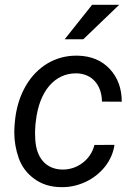

<svg xmlns="http://www.w3.org/2000/svg" viewBox="-20 -770 553 800"><path d="M249.5 -606.4H327.1L476.6 -750H363.8ZM238.3 -63.5C171.4 -65.4 131.3 -112.3 127 -188.5C126.5 -197.3 126 -206.1 126 -214.8C126 -227.5 127 -240.2 127.9 -252.9L129.4 -265.6C136.7 -328.6 155.8 -377.9 185.5 -412.6C215.8 -447.3 252.9 -464.4 296.9 -464.4C298.3 -464.4 299.3 -464.4 300.8 -464.4C332.5 -462.9 357.4 -451.7 376 -430.7C394.5 -409.2 404.3 -381.3 404.8 -346.7L487.3 -346.2C487.3 -401.4 470.7 -446.8 437.5 -482.4C404.3 -518.1 359.9 -536.6 304.7 -538.1C302.2 -538.1 299.8 -538.1 297.4 -538.1C254.4 -538.1 214.8 -527.3 178.2 -505.9C141.6 -483.9 111.3 -453.1 87.9 -413.1C64.5 -373 49.8 -327.6 43.5 -276.9L41 -252.4C40 -240.2 39.6 -228.5 39.6 -217.3C39.6 -181.2 45.9 -146 58.1 -110.8C70.8 -75.7 92.3 -46.9 123 -24.9C153.3 -2.4 190.4 9.3 234.4 9.8C236.3 9.8 238.3 9.8 240.7 9.8C272.9 9.8 305.2 2.4 336.9 -12.2C368.7 -27.3 395.5 -48.3 417.5 -75.7C439 -103 452.1 -133.3 457 -166.5L373.5 -166C365.7 -135.3 349.1 -110.4 324.2 -91.3C299.3 -72.8 272 -63.5 241.2 -63.5C240.2 -63.5 239.3 -63.5 238.3 -63.5Z"/></svg>

Font: Roboto
Style: Italic
Weight: 400
Italic angle: -12°
Designer: Google
Version: Version 2.137; 2017